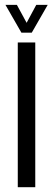

<svg xmlns="http://www.w3.org/2000/svg" viewBox="-20 -776 220 796"><path d="M53.7 0V-600H126.2V0ZM68.7 -640.6 2.6 -755.8H50L90.4 -681.4L130.3 -755.8H177.8L111.7 -640.6Z"/></svg>

Font: Big Shoulders Thin
Style: Regular
Weight: 100
Designer: Patric King
Foundry: XO Type Co
Version: Version 2.002